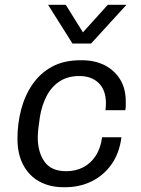

<svg xmlns="http://www.w3.org/2000/svg" viewBox="-20 -773 591 803"><path d="M246 10Q188 10 144.5 -14Q101 -38 77 -83.5Q53 -129 53 -193Q53 -256 68.5 -315Q84 -374 116 -420.5Q148 -467 197.5 -494Q247 -521 316 -521H323Q376 -521 417 -500.5Q458 -480 482 -441.5Q506 -403 506 -348Q506 -339 506 -330Q506 -321 504 -312H421Q422 -319 422.5 -326.5Q423 -334 423 -341Q423 -396 393 -425.5Q363 -455 312 -455Q263 -455 229 -432.5Q195 -410 175 -371.5Q155 -333 147 -285Q143 -259 140.5 -236.5Q138 -214 138 -198Q138 -137 166 -97Q194 -57 257 -57Q296 -57 327.5 -73Q359 -89 380 -121Q401 -153 407 -199H488Q479 -131 445.5 -84.5Q412 -38 362 -14Q312 10 253 10ZM509 -753 361 -591H283L181 -753H255L346 -607H299L431 -753Z"/></svg>

Font: Chivo Medium Light
Style: Italic
Weight: 300
Italic angle: -8.05°
Version: Version 2.002